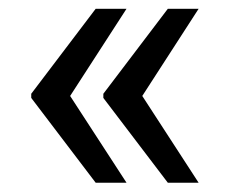

<svg xmlns="http://www.w3.org/2000/svg" viewBox="-20 -482 509 429"><path d="M136.7 -267.6 262.7 -73.7H193.8L49.8 -263.2V-272.5L193.8 -462.4H262.7ZM297.9 -267.6 423.8 -73.7H355L210.9 -263.2V-272.5L355 -462.4H423.8Z"/></svg>

Font: RobotoInd
Style: Regular
Weight: 400
Designer: Google
Version: Version 2.001101; 2014